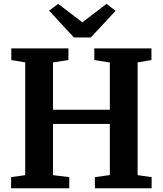

<svg xmlns="http://www.w3.org/2000/svg" viewBox="-20 -1000 865 1020"><path d="M114 -69.5V-668.5L40 -681V-743H343.5V-681L261.5 -668.5V-417H563.5V-668L481 -681V-743H784.5V-681L711 -668.5V-69.5L785.5 -59V0H484V-59L563.5 -70V-341.5H261.5V-69.5L348 -59V0H39V-59ZM372.5 -801 241 -943.5 289 -979.5 417.5 -881.5 546 -979.5 594 -942.5 462.5 -801Z"/></svg>

Font: Merriweather 20pt
Style: Bold
Weight: 700
Version: Version 2.100